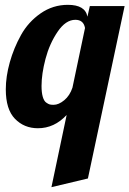

<svg xmlns="http://www.w3.org/2000/svg" viewBox="-20 -525 536 795"><path d="M4 -155Q4 -208 20.5 -267Q37 -326 67 -380Q97 -434 148 -469.5Q199 -505 261 -505Q333 -505 342 -456L352 -500H496L344 214L193 250L256 -49Q205 6 137 6Q80 6 42 -33Q4 -72 4 -155ZM152 -169Q152 -142 157 -124.5Q162 -107 171 -100.5Q180 -94 186 -92.5Q192 -91 202 -91Q223 -91 246 -110Q269 -129 280 -162L332 -409Q326 -443 292 -443Q252 -443 218.5 -393.5Q185 -344 168.5 -281.5Q152 -219 152 -169Z"/></svg>

Font: Lobster Two
Style: Bold Italic
Weight: 700
Designer: Pablo Impallari
Foundry: Pablo Impallari. www.impallari.com
Version: Version 1.006